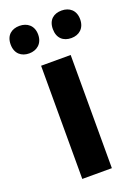

<svg xmlns="http://www.w3.org/2000/svg" viewBox="-173 -811 624 872"><g transform="rotate(-20 139.0 -375.5)"><path d="M-29 -685C-29 -640 0 -618 37 -618C74 -618 104 -641 104 -685C104 -729 74 -751 37 -751C0 -751 -29 -730 -29 -685ZM175 -685C175 -641 202 -618 241 -618C278 -618 307 -641 307 -685C307 -729 278 -751 241 -751C203 -751 175 -730 175 -685ZM211 0V-547H68V0Z"/></g></svg>

Font: Noto Sans Devanagari SemiCondensed
Style: Bold
Weight: 700
Width: 4
Designer: Jelle Bosma - Monotype Design Team
Foundry: Monotype Imaging Inc.
Version: Version 2.004